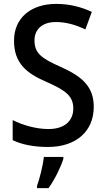

<svg xmlns="http://www.w3.org/2000/svg" viewBox="-20 -744 542 985"><path d="M461 -196C461 -300 401 -352 291 -401C192 -445 157 -471 157 -537C157 -593 196 -631 267 -631C318 -631 368 -617 418 -593L451 -683C398 -708 337 -724 268 -724C138 -724 51 -651 52 -534C52 -419 118 -367 216 -325C318 -280 356 -251 356 -187C356 -126 313 -82 229 -82C165 -82 96 -102 45 -128V-25C92 -2 155 10 226 10C370 10 461 -70 461 -196ZM305 71V61H205C201 103 183 174 170 209V221H229C261 177 292 113 305 71Z"/></svg>

Font: Noto Sans Arabic SemCond Med
Style: Regular
Weight: 500
Width: 4
Designer: Monotype Design Team, Nadine Chahine, Nizar Qandah and Khaled Hosny
Foundry: Monotype Imaging Inc.
Version: Version 2.012